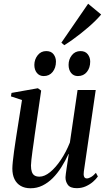

<svg xmlns="http://www.w3.org/2000/svg" viewBox="-20 -995 569 1026"><path d="M143.5 11Q112.5 11 90.8 -1.5Q69 -14 57.5 -37.5Q46 -61 46 -94.5Q46 -107.5 48.5 -132.2Q51 -157 55 -185.8Q59 -214.5 62.8 -239.2Q66.5 -264 68.5 -276.5L97.5 -460.5L38.5 -480L41.5 -498.5L182.5 -523.5L200 -511L166 -277.5Q164 -260.5 160.5 -236.5Q157 -212.5 153.5 -187.5Q150 -162.5 147.8 -141.8Q145.5 -121 145.5 -110.5Q145.5 -90 150.2 -76.5Q155 -63 165 -57Q175 -51 191 -51Q218 -51 247.8 -75.2Q277.5 -99.5 305.2 -140.8Q333 -182 353.5 -233.5L394.5 -514H491.5L428 -78.5Q425.5 -61.5 429.2 -51.5Q433 -41.5 444 -41.5Q453.5 -41.5 466.2 -48.8Q479 -56 492.5 -71.5L503 -52Q493.5 -38 476.8 -23.5Q460 -9 438 0.8Q416 10.5 390 10.5Q355.5 10.5 342.5 -7.5Q329.5 -25.5 330 -48Q330 -52 331.8 -66.2Q333.5 -80.5 336.5 -99.8Q339.5 -119 342.5 -138.5Q345.5 -158 347.5 -172H346Q329 -135 308 -101.8Q287 -68.5 261.8 -43.2Q236.5 -18 207 -3.5Q177.5 11 143.5 11ZM213.5 -588.5Q191 -588.5 177.2 -605.2Q163.5 -622 163.5 -648.5Q164 -678 181.5 -700Q199 -722 227 -722Q253.5 -722 266.2 -705Q279 -688 279 -666Q279 -632.5 261.2 -610.5Q243.5 -588.5 213.5 -588.5ZM396 -588.5Q373.5 -588.5 360 -605.2Q346.5 -622 346.5 -648.5Q346.5 -678 364 -700Q381.5 -722 410 -722Q436 -722 449 -705Q462 -688 462 -666Q462 -632.5 444.2 -610.5Q426.5 -588.5 396 -588.5ZM308 -767 451 -975 520.5 -917.5Q508.5 -903 491.5 -886Q474.5 -869 454 -851.2Q433.5 -833.5 411.5 -816Q389.5 -798.5 367 -782.5Q344.5 -766.5 323.5 -753.5Z"/></svg>

Font: Merriweather 120pt
Style: Italic
Weight: 400
Italic angle: -7.8°
Version: Version 2.101